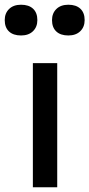

<svg xmlns="http://www.w3.org/2000/svg" viewBox="-69 -792 378 812"><path d="M70 0V-525H173V0ZM220 -642Q187 -642 169 -659Q151 -676 151 -707Q151 -736 169.5 -754Q188 -772 220 -772Q253 -772 271 -755Q289 -738 289 -707Q289 -678 270.5 -660Q252 -642 220 -642ZM20 -642Q-13 -642 -31 -659Q-49 -676 -49 -707Q-49 -736 -30.5 -754Q-12 -772 20 -772Q53 -772 71 -755Q89 -738 89 -707Q89 -678 70.5 -660Q52 -642 20 -642Z"/></svg>

Font: Lexend Medium
Style: Regular
Weight: 500
Designer: Bonnie Shaver-Troup, Thomas Jockin
Foundry: Lexend
Version: Version 1.005